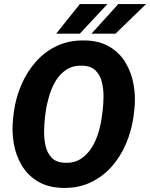

<svg xmlns="http://www.w3.org/2000/svg" viewBox="-20 -921 744 951"><path d="M645 -373.5 641.1 -342.3Q631.3 -272.9 604.2 -209.2Q577.1 -145.5 533 -95.7Q488.8 -45.9 428.5 -17.3Q368.2 11.2 292.5 9.8Q219.7 8.3 168.9 -21.5Q118.2 -51.3 88.1 -101.1Q58.1 -150.9 47.9 -212.6Q37.6 -274.4 45.4 -339.4L49.3 -371.1Q59.1 -439.5 86.7 -502.9Q114.3 -566.4 158.4 -616.2Q202.6 -666 263.2 -694.1Q323.7 -722.2 398.9 -720.7Q471.2 -719.7 521.7 -689.9Q572.3 -660.2 602.1 -610.4Q631.8 -560.5 642.3 -499Q652.8 -437.5 645 -373.5ZM483.9 -339.4 488.3 -372.6Q492.2 -403.3 492.7 -440.9Q493.2 -478.5 484.9 -513.2Q476.6 -547.9 454.3 -570.8Q432.1 -593.8 389.6 -595.7Q343.8 -597.7 311.3 -577.4Q278.8 -557.1 257.8 -523.2Q236.8 -489.3 224.6 -449.2Q212.4 -409.2 207 -372.1L202.6 -338.9Q199.2 -308.6 198.5 -270.8Q197.8 -232.9 205.8 -197.8Q213.9 -162.6 236.3 -139.4Q258.8 -116.2 301.3 -114.7Q346.7 -112.8 379.2 -133.5Q411.6 -154.3 433.1 -188.2Q454.6 -222.2 466.8 -262.2Q479 -302.2 483.9 -339.4ZM433.1 -754.4 565.9 -900.9H703.6L552.2 -754.4ZM258.3 -754.4 375.5 -900.9H512.2L375.5 -754.4Z"/></svg>

Font: Roboto ExtraBold
Style: Italic
Weight: 800
Designer: Christian Robertson
Foundry: Google
Version: Version 3.009; 2024